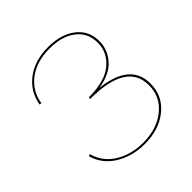

<svg xmlns="http://www.w3.org/2000/svg" viewBox="-180 -797 936 936"><g transform="rotate(-45 288.0 -329.0)"><path d="M327 -345Q519 -325 519 -184Q519 -100 454.5 -47.5Q390 5 291 5Q207 5 141.5 -34.5Q76 -74 56 -146L66 -150Q86 -79 148 -42Q210 -5 290 -5Q385 -5 446.5 -55Q508 -105 508 -184Q508 -339 258 -339V-349Q370 -349 424 -394.5Q478 -440 478 -507Q478 -575 427 -614Q376 -653 292 -653Q202 -653 144 -609Q86 -565 75 -493L64 -494Q78 -572 139 -617.5Q200 -663 291 -663Q380 -663 434.5 -621Q489 -579 489 -507Q489 -448 449 -403Q409 -358 327 -345Z"/></g></svg>

Font: EauTest Hairline
Style: Regular
Weight: 250
Designer: Christian Thalmann (Catharsis Fonts)
Version: Version 0.001;PS 000.001;hotconv 1.0.88;makeotf.lib2.5.64775